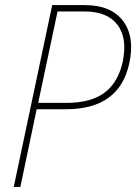

<svg xmlns="http://www.w3.org/2000/svg" viewBox="-20 -734 535 754"><path d="M34 0 185 -714H313Q416 -714 463 -652Q510 -590 488 -487Q450 -305 239 -305H124L60 0ZM130 -330H241Q337 -330 390.5 -370Q444 -410 462 -492Q481 -584 441.5 -636.5Q402 -689 312 -689H206Z"/></svg>

Font: Noto Sans SemiCondensed Thin
Style: Italic
Weight: 100
Width: 4
Italic angle: -12°
Designer: Monotype Design Team
Foundry: Monotype Imaging Inc.
Version: Version 2.013; ttfautohint (v1.8.4.7-5d5b)